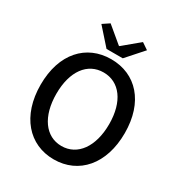

<svg xmlns="http://www.w3.org/2000/svg" viewBox="-219 -1104 1191 1269"><g transform="rotate(30 377.0 -469.5)"><path d="M377 14C567 14 698 -134 698 -371C698 -608 567 -750 377 -750C188 -750 56 -609 56 -371C56 -134 188 14 377 14ZM377 -88C255 -88 176 -199 176 -371C176 -543 255 -649 377 -649C499 -649 579 -543 579 -371C579 -199 499 -88 377 -88ZM315 -793H439L551 -919L501 -953L380 -852H375L254 -953L203 -919Z"/></g></svg>

Font: GenYoGothic2 TW M
Style: Regular
Weight: 500
Version: Version 2.100;PS 2.1;hotconv 16.6.51;makeotf.lib2.5.65220 DE